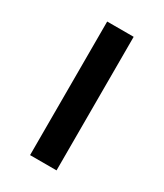

<svg xmlns="http://www.w3.org/2000/svg" viewBox="-122 -491 465 544"><g transform="rotate(30 111.0 -218.5)"><path d="M153.1 -437H66.5V0H153.1Z"/></g></svg>

Font: Saysettha
Style: Regular
Weight: 400
Designer: John M. Durdin
Foundry: Lao Script for Windows
Version: Version 2.201